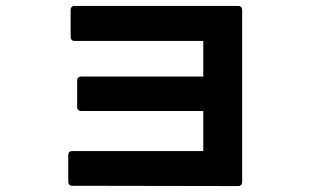

<svg xmlns="http://www.w3.org/2000/svg" viewBox="-20 -614 1040 647"><path d="M224 12 782 13C791 13 796 8 796 -1V-580C796 -589 791 -594 782 -594H232C223 -594 218 -589 218 -580V-490C218 -481 223 -476 232 -476H665V-356H254C245 -356 240 -351 240 -342V-254C240 -245 245 -240 254 -240H665V-105H224C215 -105 210 -101 210 -91V-2C210 7 215 12 224 12Z"/></svg>

Font: LINE Seed JP_OTF Bold
Style: Regular
Weight: 700
Designer: LINE & Fontrix & Fontworks
Version: Version 1.009